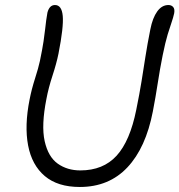

<svg xmlns="http://www.w3.org/2000/svg" viewBox="-20 -732 715 765"><path d="M298 13Q210 13 158.5 -30.5Q107 -74 92 -152.5Q77 -231 98 -336Q106 -377 119.5 -419Q133 -461 139 -489Q149 -537 153.5 -567.5Q158 -598 160 -617Q162 -636 164 -650.5Q166 -665 169 -682Q177 -712 199 -712Q226 -712 230 -668.5Q234 -625 213 -518Q205 -479 189 -430Q173 -381 165 -338Q144 -232 158 -169.5Q172 -107 210 -80Q248 -53 300 -53Q391 -53 444.5 -111.5Q498 -170 523 -295Q536 -359 544 -408.5Q552 -458 559.5 -506.5Q567 -555 579 -615Q588 -661 606.5 -686.5Q625 -712 651 -712Q663 -712 670 -704Q677 -696 674 -679Q670 -661 663.5 -642.5Q657 -624 648 -594.5Q639 -565 628 -511Q617 -456 608.5 -400.5Q600 -345 589 -288Q561 -143 487.5 -65Q414 13 298 13Z"/></svg>

Font: Shantell Sans Normal
Style: Italic
Weight: 300
Italic angle: -11.31°
Designer: Stephen Nixon, Anya Danilova, Shantell Martin
Foundry: Arrow Type
Version: Version 1.008;[a672d596b]